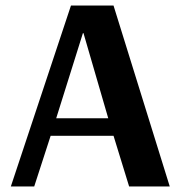

<svg xmlns="http://www.w3.org/2000/svg" viewBox="-20 -670 648 690"><path d="M280 -551H278L182 -245H369ZM235 -650H388L590 0H444L388 -182H162L103 0H19Z"/></svg>

Font: ArsenalBold
Style: Bold
Weight: 700
Designer: Andrij Shevchenko
Foundry: Stairsfor.com
Version: Version 1.000